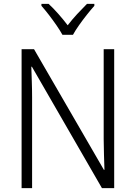

<svg xmlns="http://www.w3.org/2000/svg" viewBox="-20 -967 698 987"><path d="M567 0H504L144 -624H141Q142 -587 143.5 -548Q145 -509 145 -466V0H91V-714H155L514 -94H517Q516 -128 514.5 -171.5Q513 -215 513 -251V-714H567ZM301 -788Q289 -810 270 -837.5Q251 -865 230.5 -891.5Q210 -918 193 -937V-947H230Q254 -925 280 -895.5Q306 -866 328 -837Q351 -867 376 -894Q401 -921 427 -947H465V-937Q447 -917 426 -890.5Q405 -864 386 -837Q367 -810 355 -788Z"/></svg>

Font: Noto Sans Gurmukhi UI SemiCondensed Light
Style: Regular
Weight: 300
Width: 4
Designer: Jelle Bosma - Monotype Design Team
Foundry: Monotype Imaging Inc.
Version: Version 2.004; ttfautohint (v1.8.4.7-5d5b)